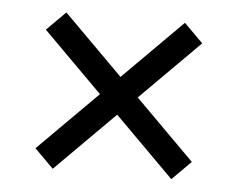

<svg xmlns="http://www.w3.org/2000/svg" viewBox="-37 -615 584 471"><g transform="rotate(5 254.5 -379.5)"><path d="M108.5 -187.5 62 -234 208 -380 62 -526 108.5 -572.5 254.5 -426.5 400.5 -572.5 447 -526 301 -380 447 -234 400.5 -187.5 254.5 -333.5Z"/></g></svg>

Font: Encode Sans SC SemiExpanded
Style: Regular
Weight: 400
Width: 6
Designer: Multiple Designers
Foundry: Impallari Type
Version: Version 3.002